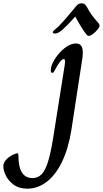

<svg xmlns="http://www.w3.org/2000/svg" viewBox="-270 -738 620 1157"><path d="M-250 265Q-250 243 -233.5 225Q-217 207 -196 196.5Q-175 186 -165 186Q-161 186 -160 190Q-159 194 -159 201Q-159 335 -74 335Q-42 335 -20 313Q2 291 18.5 239.5Q35 188 50 95L120 -346Q122 -364 122 -369Q122 -382 114 -382Q96 -382 63 -320Q62 -318 58.5 -311.5Q55 -305 52 -302Q49 -299 45 -299Q36 -299 36 -315Q36 -343 60 -381.5Q84 -420 119 -448Q154 -476 187 -476Q208 -476 218.5 -463Q229 -450 229 -420Q229 -398 223 -365L160 46Q142 158 103.5 237.5Q65 317 11 358Q-43 399 -105 399Q-155 399 -187.5 375Q-220 351 -235 319.5Q-250 288 -250 265ZM252 -529Q224 -563 183 -639L177 -631Q132 -581 106 -558.5Q80 -536 62 -536Q48 -536 48 -543Q48 -550 61 -560Q86 -580 120.5 -619.5Q155 -659 175 -684Q187 -700 197 -709Q207 -718 222 -718Q233 -718 239 -713.5Q245 -709 253 -697Q269 -667 282 -649Q295 -631 324 -598Q330 -591 330 -584Q330 -576 323.5 -567Q317 -558 303 -544Q278 -522 268 -522Q257 -522 252 -529Z"/></svg>

Font: Charm
Style: Bold
Weight: 700
Designer: Katatrad Aksorn Co.,Ltd.
Foundry: Cadson Demak Co.,Ltd.
Version: Version 1.001